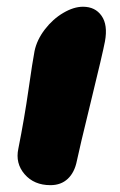

<svg xmlns="http://www.w3.org/2000/svg" viewBox="-20 -537 354 567"><path d="M128.9 9.8Q80.6 9.8 52.7 -22.5Q24.9 -54.7 34.2 -98.1Q52.2 -188.5 64.2 -272.5Q76.2 -356.4 82 -386.2Q88.9 -419.4 112.5 -450.2Q136.2 -481 167 -499Q197.8 -517.1 225.1 -517.1Q261.2 -517.1 280 -490.2Q298.8 -463.4 290 -415Q283.7 -381.3 248.5 -237.5Q213.4 -93.8 207 -62Q200.2 -27.8 180.2 -9Q160.2 9.8 128.9 9.8Z"/></svg>

Font: Shantell Sans Normal
Style: Italic
Weight: 800
Italic angle: -11.31°
Designer: Stephen Nixon, Anya Danilova, Shantell Martin
Foundry: Arrow Type
Version: Version 1.006;[559af2be0]